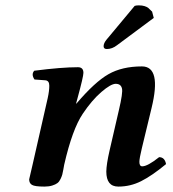

<svg xmlns="http://www.w3.org/2000/svg" viewBox="-20 -687 646 717"><path d="M389.2 -125 423.8 -274.9Q439.5 -341.3 435.5 -356.4Q431.6 -374 412.1 -374Q394 -374 358.6 -343.5Q323.2 -313 289.1 -262.2Q250 -204.1 219.7 -71.8Q218.8 -67.4 216.6 -54.4Q214.4 -41.5 212.6 -35.2Q210.9 -28.8 206.1 -18.6Q201.2 -8.3 194.3 -3.2Q187.5 2 175 5.9Q162.6 9.8 146 9.8Q109.9 9.8 99.4 3.4Q88.9 -2.9 88.9 -17.1Q88.9 -19 101.6 -71.8L158.2 -320.8Q164.1 -347.7 164.1 -366.9Q164.1 -386.2 148.9 -387.2L108.9 -390.1Q95.7 -409.2 107.9 -422.9Q210 -436 271 -436Q291.5 -436 291.5 -415Q291.5 -400.9 269.5 -320.3L264.2 -300.8L265.1 -299.8Q334 -380.9 385 -409.9Q436 -439 510 -439Q584 -439 545.9 -283.2L509.8 -133.8Q500.5 -95.2 500.5 -82.5Q500.5 -65.9 511.2 -65.9Q531.2 -65.9 574.2 -100.1Q595.2 -100.1 600.1 -74.2Q546.9 -30.3 506.8 -10.3Q466.8 9.8 421.9 9.8Q377 9.8 377 -46.4Q377.4 -73.7 389.2 -125ZM482.9 -665Q488.8 -667 498 -667Q511.2 -667 520 -664.1Q528.8 -661.1 533 -658Q537.1 -654.8 541.5 -649.9Q545.9 -645 547.9 -644L554.2 -620.1L417 -518.1Q398.9 -503.9 378.9 -503.9Q366.7 -503.9 366.9 -514.9Q367.2 -525.9 377.9 -539.1Z"/></svg>

Font: Linux Libertine
Style: Semibold Italic
Weight: 600
Italic angle: -11.5°
Designer: Philipp H. Poll
Foundry: Philipp H. Poll
Version: Version 5.1.2 ; ttfautohint (v0.9)